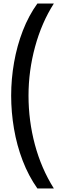

<svg xmlns="http://www.w3.org/2000/svg" viewBox="-20 -820 354 1084"><path d="M43 -280Q43 -374 59.5 -468Q76 -562 109 -647Q142 -732 191 -800H284Q215 -692 178 -556Q141 -420 141 -280Q141 -138 177 -3.5Q213 131 284 244H191Q141 173 108 87Q75 1 59 -93Q43 -187 43 -280Z"/></svg>

Font: Noto Sans Malayalam SemiCondensed Medium
Style: Regular
Weight: 500
Width: 4
Designer: Jelle Bosma - Monotype Design Team
Foundry: Monotype Imaging Inc.
Version: Version 2.104; ttfautohint (v1.8.4.7-5d5b)